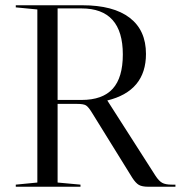

<svg xmlns="http://www.w3.org/2000/svg" viewBox="-20 -710 687 730"><path d="M40 -8 122 -16V-674L40 -682V-690H293Q411 -690 473 -642.5Q535 -595 535 -505Q535 -364 388 -328L571 -42Q584 -22 596.5 -15Q609 -8 633 -8H647V0H544Q520 0 508 -7Q496 -14 483 -34L330 -281Q316 -304 306.5 -309.5Q297 -315 273 -315H199V-16L286 -8V0H40ZM199 -330H290Q370 -330 408.5 -372.5Q447 -415 447 -503Q447 -678 290 -678H199Z"/></svg>

Font: Libre Caslon Display
Style: Regular
Weight: 400
Designer: Pablo Impallari, Rodrigo Fuenzalida
Foundry: Pablo Impallari, Rodrigo Fuenzalida
Version: Version 1.002